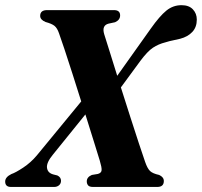

<svg xmlns="http://www.w3.org/2000/svg" viewBox="-48 -740 798 760"><path d="M364.5 -604.5Q370.5 -585.5 384.5 -541Q398.5 -496.5 416 -440L549 -627Q584 -676.5 610.5 -698Q637 -719.5 670.5 -719.5Q700 -719.5 715.5 -703Q731 -686.5 731 -662.5Q731 -632.5 713.2 -613.5Q695.5 -594.5 665 -586.5Q649 -582.5 636.8 -580.2Q624.5 -578 607 -572.5Q579 -565.5 557.5 -551.2Q536 -537 508 -499.5L430.5 -394Q448.5 -337 467 -279.5Q485.5 -222 501.2 -174.2Q517 -126.5 526.5 -99Q535.5 -73 546 -63Q556.5 -53 582 -47.5Q600.5 -39 600.5 -23.5Q600.5 0 574.5 0H320.5Q306 0 300.8 -6.2Q295.5 -12.5 295.5 -22Q295.5 -39 315.5 -47.5L339.5 -51.5Q353.5 -55.5 354.2 -66.5Q355 -77.5 347 -104Q341.5 -122 325.8 -172.5Q310 -223 290 -287L161.5 -128Q135.5 -96.5 138 -76Q140.5 -55.5 163 -49.5L179 -45.5Q193.5 -38.5 193.5 -24.5Q193.5 -13.5 185.8 -6.8Q178 0 166.5 0H-4.5Q-27.5 0 -27.5 -21.5Q-27.5 -39 -3 -51Q13.5 -56.5 43.8 -76.5Q74 -96.5 97.5 -124.5L273.5 -338.5Q256 -394.5 238.5 -449Q221 -503.5 207 -545.8Q193 -588 185.5 -608.5Q178.5 -629 167.5 -637.8Q156.5 -646.5 132 -653Q111 -662 111 -677Q111 -700 138.5 -700H403Q427.5 -700 427.5 -679Q427.5 -661 407.5 -652L382 -646.5Q354 -639.5 364.5 -604.5Z"/></svg>

Font: Fraunces 144pt Soft
Style: Bold Italic
Weight: 700
Italic angle: -16°
Version: Version 1.000;[b76b70a41]